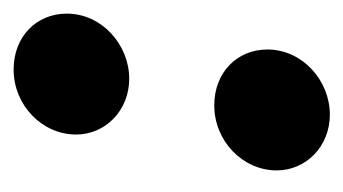

<svg xmlns="http://www.w3.org/2000/svg" viewBox="-134 -370 516 289"><g transform="rotate(90 124.5 -225.0)"><path d="M84 13C138 13 182 -30 182 -81C182 -125 146 -161 98 -161C47 -161 0 -120 0 -67C0 -21 35 13 84 13ZM138 -289C192 -289 236 -332 236 -383C236 -427 200 -463 152 -463C101 -463 54 -422 54 -369C54 -323 89 -289 138 -289Z"/></g></svg>

Font: Fixel Text 20240404
Style: Bold Italic
Weight: 700
Width: 4
Italic angle: -10°
Designer: AlfaBravo + MacPaw
Foundry: Kyrylo Tkachov, Marchela Mozhyna, Serhii Makarenko, Maria Weinstein, Zakhar Kryvoshyya
Version: Version 1.211;Glyphs 3.2 (3225)